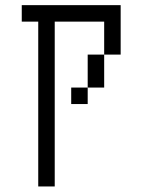

<svg xmlns="http://www.w3.org/2000/svg" viewBox="-20 -582 540 728"><path d="M437.5 -375H375V-500H187.5V125H125V-500H62.5V-562.5H437.5ZM250 -250H312.5V-187.5H250ZM312.5 -375H375V-250H312.5Z"/></svg>

Font: 寒蝉点阵体 16px
Style: Regular
Weight: 400
Designer: Designed by Warren2060
Foundry: ChillType
Version: Version 1.000